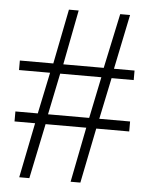

<svg xmlns="http://www.w3.org/2000/svg" viewBox="-51 -720 602 776"><g transform="rotate(5 250.0 -332.0)"><path d="M184.6 -417 149.9 -249H316.9L351.6 -417ZM349.1 -208.5 304.2 14.6H264.6L308.6 -208.5H143.6L97.2 14.6H56.2L101.1 -208.5H17.6V-249H108.4L143.6 -417H17.6V-455.6H153.3L197.3 -677.7H236.8L193.8 -455.6H357.9L405.3 -677.7H445.3L399.4 -455.6H482.9V-417H393.1L357.9 -249H482.9V-208.5Z"/></g></svg>

Font: Doulos SIL Viet
Style: Regular
Weight: 400
Designer: Walt Agee, Victor Gaultney, Peter Martin, Debbi Hosken, Becca Hirsbrunner
Foundry: SIL International
Version: Version 5.000